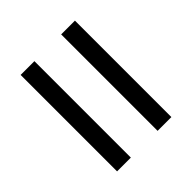

<svg xmlns="http://www.w3.org/2000/svg" viewBox="-35 -641 670 670"><g transform="rotate(45 300.0 -306.0)"><path d="M62 -372V-440H538V-372ZM62 -172V-240H538V-172Z"/></g></svg>

Font: IBM Plex Mono
Style: Regular
Weight: 400
Monospace: yes
Designer: Mike Abbink, Paul van der Laan, Pieter van Rosmalen
Foundry: Bold Monday
Version: Version 2.3